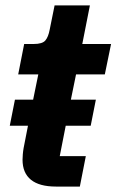

<svg xmlns="http://www.w3.org/2000/svg" viewBox="-20 -687 429 707"><path d="M296 -112 274 0H186Q125 0 94 -25Q63 -50 63 -99Q63 -107 64 -119Q65 -131 67 -142L83 -224H16L35 -320H102L121 -413H47L69 -525H104Q136 -525 147 -538Q158 -551 163 -578L181 -667H311L283 -525H389L366 -413H260L241 -320H333L314 -224H222L200 -112Z"/></svg>

Font: IBM Plex Sans
Style: Bold Italic
Weight: 700
Italic angle: -11.31°
Designer: Mike Abbink, Paul van der Laan, Pieter van Rosmalen
Foundry: Bold Monday
Version: Version 3.201